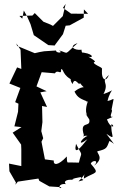

<svg xmlns="http://www.w3.org/2000/svg" viewBox="-20 -962 651 1000"><path d="M60 0 73 -16 180 -32 185 -20 237 9 300 13C287 31 278 -9 324 -3C312 -10 314 -31 366 -25C332 -28 406 -42 403 -39C399 -22 438 -29 389 -17C439 -69 415 -62 417 -32C477 -69 502 -53 453 -109C457 -128 501 -131 470 -99C524 -139 485 -161 487 -174C539 -186 535 -192 550 -228C578 -214 589 -190 534 -265C591 -226 553 -260 561 -316C585 -299 554 -292 537 -340L569 -354C541 -348 571 -383 561 -391C575 -471 580 -443 540 -436C557 -509 591 -497 519 -472C553 -539 499 -528 547 -572C536 -537 507 -538 511 -600C516 -611 492 -614 471 -631C458 -646 503 -629 440 -667C470 -656 469 -687 390 -690C447 -632 401 -683 405 -703C365 -698 336 -722 384 -737C308 -672 344 -684 286 -700C316 -684 269 -685 272 -699L210 -695L187 -691L161 -685L69 -723L65 -736L87 -703L91 -603L69 -611L29 -527L86 -504L59 -430L76 -422L74 -380L55 -304L92 -300L46 -271L90 -209L91 -184V-97L27 -110L29 -70L63 -11ZM424 -372 445 -340C454 -293 392 -339 417 -258C408 -240 414 -260 436 -254C407 -245 375 -192 435 -237C398 -189 362 -149 376 -213C413 -139 405 -180 391 -115C340 -117 345 -115 332 -116C325 -126 331 -154 326 -145C283 -99 257 -100 260 -126L214 -132L196 -224L205 -242L195 -279L201 -326L199 -410L225 -405L190 -481L223 -487L170 -512L197 -586L266 -580C280 -604 301 -567 298 -601C312 -607 302 -568 364 -542C358 -562 335 -557 358 -524C370 -568 393 -508 396 -530C429 -486 422 -529 368 -485C385 -451 399 -448 448 -428C453 -469 410 -405 439 -439C431 -416 415 -369 448 -344ZM243 -834 206 -849 161 -894 149 -881 81 -879 96 -865 104 -907 120 -879 139 -836 156 -779 232 -727 265 -725 268 -730 308 -784 322 -828 343 -830 416 -870 417 -913 439 -890 350 -891 308 -921 322 -942 307 -878 256 -827Z"/></svg>

Font: Asimov Aggro
Style: Condensed
Weight: 500
Designer: Google
Version: Version 2.000980; 2014